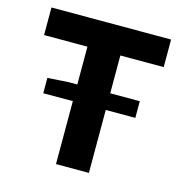

<svg xmlns="http://www.w3.org/2000/svg" viewBox="-99 -743 797 834"><g transform="rotate(15 300.0 -326.0)"><path d="M93 -283V-352L187 -358H507V-283ZM226 0V-528H31V-652H569V-528H374V0Z"/></g></svg>

Font: Source Code Pro ExtraLight
Style: Bold
Weight: 700
Monospace: yes
Version: Version 1.018;hotconv 1.0.116;makeotfexe 2.5.65601